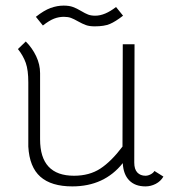

<svg xmlns="http://www.w3.org/2000/svg" viewBox="-20 -658 619 685"><path d="M238 7Q163 7 124 -27.5Q85 -62 81 -135V-364Q81 -408 72 -433.5Q63 -459 44 -483L72 -510Q95 -487 109 -457.5Q123 -428 123 -397V-161Q123 -31 244 -31Q299 -31 338 -56.5Q377 -82 417 -135L418 -500H460L459 -78Q459 -54 470 -42.5Q481 -31 499 -31Q508 -31 517.5 -36Q527 -41 531 -48L563 -28Q553 -11 535.5 -2Q518 7 499 7Q462 7 441 -14.5Q420 -36 418 -76Q352 7 238 7ZM207 -638Q227 -638 240.5 -633Q254 -628 269 -619Q284 -610 294.5 -606Q305 -602 320 -602Q354 -602 394 -633L419 -602Q392 -581 372 -572.5Q352 -564 318 -564Q299 -564 286.5 -568.5Q274 -573 258 -582Q244 -590 233.5 -594Q223 -598 208 -598Q190 -598 173 -591.5Q156 -585 133 -567L108 -598Q137 -621 160.5 -629.5Q184 -638 207 -638Z"/></svg>

Font: Bellota Light
Style: Regular
Weight: 300
Designer: Kemie Guaida
Foundry: Kemie Guaida
Version: Version 4.001